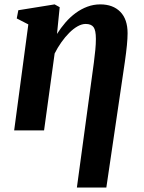

<svg xmlns="http://www.w3.org/2000/svg" viewBox="-20 -580 642 854"><path d="M322 254 397.5 -301.5Q401.5 -331.5 404 -358.2Q406.5 -385 406.5 -407Q406.5 -445.5 396 -459.5Q385.5 -473.5 361 -473.5Q344 -473.5 325.2 -463Q306.5 -452.5 288 -434Q269.5 -415.5 252.8 -391.8Q236 -368 223 -342L176 0H43L106 -471.5L54.5 -498L61.5 -534.5L223 -560.5L245.5 -548L233.5 -429Q250.5 -456 271.2 -480Q292 -504 316.5 -522Q341 -540 368.5 -550.2Q396 -560.5 426 -560.5Q482.5 -560.5 515 -527.5Q547.5 -494.5 547.5 -432Q547.5 -410 544.5 -379Q541.5 -348 535.5 -306L453 254Z"/></svg>

Font: Merriweather 36pt
Style: Bold Italic
Weight: 700
Italic angle: -7.8°
Version: Version 2.101